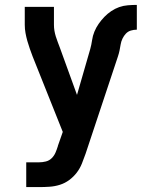

<svg xmlns="http://www.w3.org/2000/svg" viewBox="-20 -548 640 783"><path d="M87 215V114H139Q153 114 167 110.5Q181 107 191 97Q201 87 206.5 74Q212 61 216 48V47L236 -10L113 -318Q107 -334 101.5 -349.5Q96 -365 91.5 -381Q87 -397 84 -413.5Q81 -430 81 -447V-520H200V-447Q200 -434 202 -422.5Q204 -411 207.5 -399.5Q211 -388 215.5 -376.5Q220 -365 224 -354L294 -161L348 -348Q353 -366 355.5 -384Q358 -402 365 -419Q372 -436 382.5 -451Q393 -466 405.5 -479Q418 -492 433.5 -502.5Q449 -513 466 -519Q483 -525 501.5 -526.5Q520 -528 538 -528V-427Q526 -427 514 -423.5Q502 -420 493.5 -411Q485 -402 479.5 -390.5Q474 -379 472 -366.5Q470 -354 467.5 -342Q465 -330 461 -318L329 79Q322 99 314 119Q306 139 293 156Q280 173 262.5 186Q245 199 224.5 205.5Q204 212 182.5 213.5Q161 215 139 215Z"/></svg>

Font: Iosevka Book
Style: Bold
Weight: 700
Designer: Belleve Invis
Foundry: Belleve Invis
Version: Version 28.0.7; ttfautohint (v1.8.3)